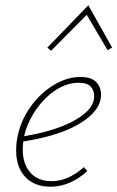

<svg xmlns="http://www.w3.org/2000/svg" viewBox="-20 -703 444 726"><path d="M362 -345Q362 -286 285 -238Q208 -190 68 -168Q66 -148 66 -138Q66 -83 94.5 -50.5Q123 -18 175 -18Q238 -18 297 -71L310 -56Q245 3 171 3Q110 3 75.5 -34Q41 -71 41 -135Q41 -165 48 -194Q61 -252 97.5 -302Q134 -352 184 -382Q234 -412 284 -412Q325 -412 343.5 -393Q362 -374 362 -345ZM336 -341Q336 -361 323 -375.5Q310 -390 277 -390Q233 -390 191 -362.5Q149 -335 117.5 -290Q86 -245 73 -195L71 -188Q186 -207 256 -244.5Q326 -282 335 -326Q336 -330 336 -341ZM404 -523 387 -513 308 -647 173 -511 159 -523 314 -683Z"/></svg>

Font: Ysabeau Extralight
Style: Italic
Weight: 200
Italic angle: -12°
Designer: Christian Thalmann (Catharsis Fonts)
Version: Version 0.003